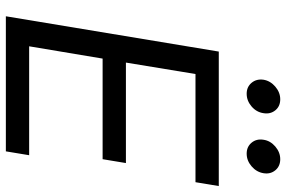

<svg xmlns="http://www.w3.org/2000/svg" viewBox="-181 -797 978 656"><g transform="rotate(90 308.0 -469.0)"><path d="M35.6 0 156.2 -727.5H615.7L602.5 -647.9H232.9L193.8 -410.2H537.1L523.9 -330.6H180.2L138.2 -79.6H510.3L497.1 0ZM504.9 -822.8Q481.4 -822.8 467.5 -839.6Q453.6 -856.4 457.5 -880.4Q460.9 -903.8 480.7 -920.7Q500.5 -937.5 523.9 -937.5Q547.9 -937.5 561.8 -920.7Q575.7 -903.8 571.8 -880.4Q567.9 -856.4 548.3 -839.6Q528.8 -822.8 504.9 -822.8ZM300.3 -822.8Q276.9 -822.8 262.9 -839.6Q249 -856.4 252.4 -880.4Q256.3 -903.8 276.1 -920.7Q295.9 -937.5 319.3 -937.5Q343.3 -937.5 356.9 -920.7Q370.6 -903.8 366.7 -880.4Q363.3 -856.4 343.8 -839.6Q324.2 -822.8 300.3 -822.8Z"/></g></svg>

Font: Inter 24pt
Style: Italic
Weight: 400
Italic angle: -9.3988°
Designer: Rasmus Andersson
Foundry: rsms
Version: Version 4.001;git-66647c0bb